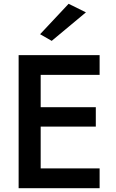

<svg xmlns="http://www.w3.org/2000/svg" viewBox="-20 -990 611 1010"><path d="M194 -324V-104H504V0H78V-700H504V-596H194V-426H484V-324ZM432 -925 252 -775 191 -810 341 -970Z"/></svg>

Font: Renner* Medium
Style: Medium
Weight: 500
Version: Version 003.000 ; ttfautohint (v0.97) -l 8 -r 50 -G 200 -x 1